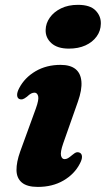

<svg xmlns="http://www.w3.org/2000/svg" viewBox="-20 -740 427 774"><path d="M235 -162.5Q222.5 -126.5 226 -112.5Q229.5 -98.5 240.5 -98.5Q247 -98.5 253.8 -102.2Q260.5 -106 271 -115Q281.5 -124 288.2 -125.8Q295 -127.5 302 -124Q310 -120 310.5 -108.5Q311 -97 301.5 -79.5Q280 -38 235.8 -12.2Q191.5 13.5 132.5 13.5Q89 13.5 68 -4.2Q47 -22 46.5 -54Q46 -86 61.5 -129.5L124.5 -302.5Q137.5 -338.5 133.8 -352.5Q130 -366.5 119 -366.5Q112.5 -366.5 105.5 -363Q98.5 -359.5 88.5 -350Q77.5 -341.5 70.8 -339.8Q64 -338 57.5 -341Q49.5 -345 49 -356.5Q48.5 -368 57.5 -385Q79.5 -427 123.2 -452.8Q167 -478.5 224 -478.5Q263.5 -478.5 284.5 -461.5Q305.5 -444.5 308.2 -411.2Q311 -378 294 -330ZM257.5 -544Q211.5 -544 187.2 -566Q163 -588 164 -619.5Q164.5 -646 180.8 -669Q197 -692 226 -706.2Q255 -720.5 294.5 -720.5Q343 -720.5 365.2 -697.8Q387.5 -675 386.5 -644Q386 -615.5 369.5 -592.8Q353 -570 324.5 -557Q296 -544 257.5 -544Z"/></svg>

Font: Fraunces
Style: Bold Italic
Weight: 700
Italic angle: -16°
Version: Version 1.000;[b76b70a41]